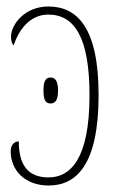

<svg xmlns="http://www.w3.org/2000/svg" viewBox="-20 -562 354 592"><path d="M130 10C215 10 284 -53 284 -269C284 -477 218 -542 129 -542C56 -542 14 -486 14 -449C14 -434 17 -427 22 -422C37 -467 70 -517 129 -517C210 -517 256 -446 256 -268C256 -70 196 -15 130 -15C67 -15 38 -52 38 -126C26 -126 13 -118 13 -95C13 -37 57 10 130 10ZM136 -243C149 -243 159 -251 159 -283C159 -314 149 -323 136 -323C122 -323 114 -314 114 -283C114 -251 122 -243 136 -243Z"/></svg>

Font: Noto Serif ExtraCondensed Thin
Style: Regular
Weight: 100
Width: 2
Designer: Monotype Design Team
Foundry: Monotype Imaging Inc.
Version: Version 2.013